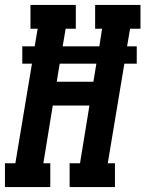

<svg xmlns="http://www.w3.org/2000/svg" viewBox="-39 -755 587 775"><path d="M-19 0V-96H23L90 -498H51V-568H101L113 -639H84V-735H267V-639H226L214 -568H362L373 -639H345V-735H528V-639H486L474 -568H513V-498H463L396 -96H425V0H242V-96H284L322 -329H174L136 -96H164V0ZM190 -425H338L350 -498H202Z"/></svg>

Font: Iosevka Gothic
Style: Bold Italic
Weight: 700
Italic angle: -9°
Monospace: yes
Designer: Belleve Invis
Foundry: Belleve Invis
Version: Version 15.5.1; ttfautohint (v1.8.4)